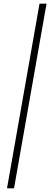

<svg xmlns="http://www.w3.org/2000/svg" viewBox="-20 -770 290 1040"><path d="M18 250 194 -750H232L56 250Z"/></svg>

Font: Spectral SC Light
Style: Italic
Weight: 300
Italic angle: -10°
Designer: Jean-Baptiste Levee
Foundry: Production Type
Version: Version 2.001